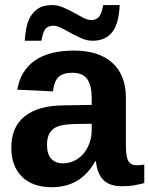

<svg xmlns="http://www.w3.org/2000/svg" viewBox="-20 -741 599 770"><path d="M188 9.8Q111.3 9.8 68.4 -32Q25.4 -73.7 25.4 -149.4Q25.4 -231.4 78.9 -274.4Q132.3 -317.4 233.9 -318.4L347.7 -320.3V-347.2Q347.7 -398.9 329.6 -424.1Q311.5 -449.2 270.5 -449.2Q232.4 -449.2 214.6 -431.9Q196.8 -414.6 192.4 -374.5L49.3 -381.3Q62.5 -458.5 119.9 -498.3Q177.2 -538.1 276.4 -538.1Q376.5 -538.1 430.7 -488.8Q484.9 -439.5 484.9 -348.6V-156.2Q484.9 -111.8 494.9 -95Q504.9 -78.1 528.3 -78.1Q543.9 -78.1 558.6 -81.1V-6.8Q546.4 -3.9 536.6 -1.5Q526.9 1 517.1 2.4Q507.3 3.9 496.3 4.9Q485.4 5.9 470.7 5.9Q418.9 5.9 394.3 -19.5Q369.6 -44.9 364.7 -94.2H361.8Q304.2 9.8 188 9.8ZM347.7 -244.6 277.3 -243.7Q229.5 -241.7 209.5 -233.2Q189.5 -224.6 179 -207Q168.5 -189.5 168.5 -160.2Q168.5 -122.6 185.8 -104.2Q203.1 -85.9 231.9 -85.9Q264.2 -85.9 290.8 -103.5Q317.4 -121.1 332.5 -152.1Q347.7 -183.1 347.7 -217.8ZM351.1 -577.6Q329.6 -577.6 307.9 -586.9Q286.1 -596.2 265.6 -607.7Q245.1 -619.1 226.8 -628.4Q208.5 -637.7 193.8 -637.7Q173.8 -637.7 163.3 -626.5Q152.8 -615.2 146 -577.6H79.1Q83 -632.8 95 -660.4Q106.9 -688 129.4 -704.3Q151.9 -720.7 189 -720.7Q210.9 -720.7 232.9 -711.4Q254.9 -702.1 275.4 -690.7Q295.9 -679.2 313.7 -669.9Q331.5 -660.6 345.7 -660.6Q365.2 -660.6 376.2 -672.6Q387.2 -684.6 394 -720.7H460Q456.5 -644 429 -610.8Q401.4 -577.6 351.1 -577.6Z"/></svg>

Font: Liberation Sans
Style: Bold
Weight: 700
Designer: Steve Matteson
Foundry: Ascender Corporation
Version: Version 2.1.5